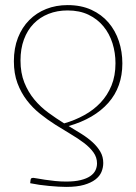

<svg xmlns="http://www.w3.org/2000/svg" viewBox="-20 -728 536 754"><path d="M232 -243.5Q274 -255.5 310.8 -275.8Q347.5 -296 374.8 -324.8Q402 -353.5 417.8 -392Q433.5 -430.5 433.5 -479.5Q433.5 -520.5 421.8 -558Q410 -595.5 386.5 -624.2Q363 -653 327.8 -670Q292.5 -687 245.5 -687Q204.5 -687 170.5 -673.5Q136.5 -660 112 -634.8Q87.5 -609.5 74 -573Q60.5 -536.5 60.5 -490.5Q60.5 -441.5 75.5 -404Q90.5 -366.5 114.8 -337.2Q139 -308 169.8 -285.5Q200.5 -263 232 -243.5ZM100 -21Q100.5 -26.5 103.2 -28Q106 -29.5 111.5 -29.5Q114 -29.5 126.2 -27.2Q138.5 -25 156.5 -22.2Q174.5 -19.5 196.2 -17.2Q218 -15 239.5 -15Q273.5 -15 296.8 -20.8Q320 -26.5 334.2 -36.2Q348.5 -46 354.8 -59Q361 -72 361 -86.5Q361 -110 347 -129.5Q333 -149 310 -166.5Q287 -184 257.8 -201.2Q228.5 -218.5 197.8 -238Q167 -257.5 137.8 -280.8Q108.5 -304 85.5 -334Q62.5 -364 48.5 -401.5Q34.5 -439 34.5 -487.5Q34.5 -539 50.5 -579.8Q66.5 -620.5 94.8 -649Q123 -677.5 161.5 -692.8Q200 -708 245.5 -708Q298.5 -708 338.8 -689.5Q379 -671 406 -639.5Q433 -608 446.8 -566.5Q460.5 -525 460.5 -479Q460.5 -386.5 405.5 -324.2Q350.5 -262 249.5 -233Q276.5 -217 301 -201.5Q325.5 -186 344.2 -168.8Q363 -151.5 374.2 -132Q385.5 -112.5 385.5 -88Q385.5 -70 378.5 -53Q371.5 -36 354.5 -23Q337.5 -10 309.8 -2Q282 6 240 6Q226.5 6 209 5Q191.5 4 172.8 2.2Q154 0.5 134.8 -2.2Q115.5 -5 98.5 -8.5Z"/></svg>

Font: Lato ExtraLight
Style: Regular
Weight: 275
Designer: Lukasz Dziedzic with Adam Twardoch and Botio Nikoltchev
Foundry: tyPoland Lukasz Dziedzic
Version: Version 2.015; 2015-08-06; http://www.latofonts.com/